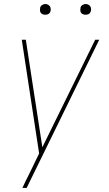

<svg xmlns="http://www.w3.org/2000/svg" viewBox="-20 -717 540 952"><path d="M91 215Q99 197 108 179Q117 161 126 143L174 44L88 -520H108L190 13L452 -520H472L112 215ZM404 -644Q398 -644 392.5 -646Q387 -648 383 -652.5Q379 -657 378.5 -663.5Q378 -670 379 -676Q379 -681 381.5 -685Q384 -689 388 -691.5Q392 -694 396 -695.5Q400 -697 405 -697Q411 -697 416.5 -694.5Q422 -692 426 -687.5Q430 -683 431 -676.5Q432 -670 431 -664Q430 -659 427.5 -655Q425 -651 421.5 -648.5Q418 -646 413.5 -645Q409 -644 404 -644ZM204 -644Q198 -644 192.5 -646Q187 -648 183 -652.5Q179 -657 178.5 -663.5Q178 -670 179 -676Q179 -681 181.5 -685Q184 -689 188 -691.5Q192 -694 196 -695.5Q200 -697 205 -697Q211 -697 216.5 -694.5Q222 -692 226 -687.5Q230 -683 231 -676.5Q232 -670 231 -664Q230 -659 227.5 -655Q225 -651 221.5 -648.5Q218 -646 213.5 -645Q209 -644 204 -644Z"/></svg>

Font: Iosevka Thin Oblique
Style: Regular
Weight: 100
Italic angle: -9°
Monospace: yes
Designer: Belleve Invis
Foundry: Belleve Invis
Version: Version 32.5.0; ttfautohint (v1.8.4)